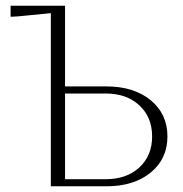

<svg xmlns="http://www.w3.org/2000/svg" viewBox="-20 -653 642 673"><path d="M208 -24.9H351.1Q423.8 -24.9 468.5 -66.2Q513.2 -107.4 513.2 -174.8Q513.2 -242.2 468.5 -283.7Q423.8 -325.2 351.1 -325.2H208ZM158.2 -606.9Q139.2 -605.5 87.2 -599.9Q35.2 -594.2 17.1 -594.2V-632.8H208V-350.1H353Q449.2 -350.1 508.1 -301.8Q566.9 -253.4 566.9 -174.8Q566.9 -96.2 508.1 -48.1Q449.2 0 353 0H158.2Z"/></svg>

Font: Resagokr
Style: Light
Weight: 300
Designer: gluk
Foundry: gluk
Version: Version 0.95